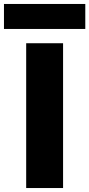

<svg xmlns="http://www.w3.org/2000/svg" viewBox="-56 -948 450 968"><path d="M76 -730H262V0H76ZM-36 -928H374V-802H-36Z"/></svg>

Font: Sora-SIA ExtraBold
Style: Regular
Weight: 800
Designer: Jonathan Barnbrook, Julián Moncada
Foundry: Barnbrook Fonts
Version: Version 2.000